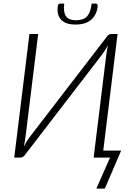

<svg xmlns="http://www.w3.org/2000/svg" viewBox="-20 -902 762 1099"><path d="M591.5 -692Q596.5 -699 603 -703.2Q609.5 -707.5 616.5 -707.5H653L571 -40H673.5L580 177.5H531.5L610 0H516L587 -577Q588.5 -592.5 591.2 -609Q594 -625.5 598 -643Q590 -628 582 -615.5Q574 -603 566 -592L123 -15.5Q118.5 -9 111.8 -4.5Q105 0 96.5 0H61.5L148.5 -707.5H198.5L127.5 -130.5Q125.5 -114.5 123 -98.2Q120.5 -82 116.5 -64Q124.5 -79 132.5 -91.8Q140.5 -104.5 148.5 -115.5ZM415.5 -786Q457.5 -786 478.2 -808.5Q499 -831 504.5 -881.5H529Q534.5 -881.5 537.2 -876.8Q540 -872 539 -865Q533.5 -816.5 501.8 -789Q470 -761.5 412.5 -761.5Q355.5 -761.5 330 -789Q304.5 -816.5 310.5 -865Q311.5 -872 314.5 -876.8Q317.5 -881.5 323 -881.5H347.5Q342 -831 358 -808.5Q374 -786 415.5 -786Z"/></svg>

Font: Lato Light
Style: Italic
Weight: 300
Italic angle: -7°
Designer: Lukasz Dziedzic
Foundry: tyPoland Lukasz Dziedzic
Version: Version 2.007; 2014-02-27